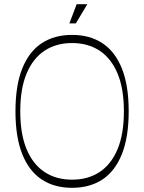

<svg xmlns="http://www.w3.org/2000/svg" viewBox="-20 -883 690 919"><path d="M325 16Q240 16 179.5 -24Q119 -64 86.5 -145.5Q54 -227 54 -350Q54 -474 86.5 -555Q119 -636 179.5 -676Q240 -716 325 -716Q410 -716 470.5 -676Q531 -636 563.5 -555Q596 -474 596 -350Q596 -227 563.5 -145.5Q531 -64 470.5 -24Q410 16 325 16ZM325 -23Q401 -23 456.5 -59.5Q512 -96 542.5 -168.5Q573 -241 573 -350Q573 -459 542.5 -531.5Q512 -604 456.5 -640.5Q401 -677 325 -677Q249 -677 193.5 -640.5Q138 -604 107.5 -531.5Q77 -459 77 -350Q77 -241 107.5 -168.5Q138 -96 193.5 -59.5Q249 -23 325 -23ZM312 -771 347 -863H398L343 -771Z"/></svg>

Font: Ojuju ExtraLight
Style: Regular
Weight: 200
Designer: Chisaokwu Joboson, Mirko Velimirovic
Foundry: Udi Foundry
Version: Version 1.000